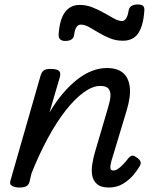

<svg xmlns="http://www.w3.org/2000/svg" viewBox="-20 -823 686 858"><path d="M467 15Q431 15 413.5 -0.5Q396 -16 392 -39.5Q388 -63 392.5 -90.5Q397 -118 404 -142L464 -346Q472 -372 473.5 -393Q475 -414 465 -426.5Q455 -439 428 -439Q394 -439 354.5 -410.5Q315 -382 274 -330Q233 -278 194 -206Q155 -134 121 -49L112 -11Q109 2 98.5 8.5Q88 15 65 15Q48 15 34.5 8Q21 1 27 -17L161 -484Q167 -503 176.5 -509Q186 -515 205 -515Q235 -515 244 -506Q253 -497 247 -477L201 -320Q230 -369 261.5 -406Q293 -443 326 -468.5Q359 -494 392 -506.5Q425 -519 458 -519Q504 -519 529.5 -497.5Q555 -476 560 -433.5Q565 -391 545 -326L478 -104Q473 -85 473 -76Q473 -67 477 -64Q481 -61 486 -61Q496 -61 506 -67.5Q516 -74 528 -86Q540 -98 553 -115Q561 -125 569 -127Q577 -129 588 -121Q604 -111 607.5 -101.5Q611 -92 605 -82Q596 -65 577 -42Q558 -19 530 -2Q502 15 467 15ZM272 -640Q241 -640 242 -668Q246 -735 270 -768Q294 -801 336 -801Q366 -801 393.5 -790Q421 -779 445.5 -765Q470 -751 490 -740Q510 -729 526 -729Q535 -729 543 -740Q551 -751 555 -777Q560 -803 597 -803Q613 -803 619.5 -796.5Q626 -790 625 -776Q621 -710 598.5 -675.5Q576 -641 529 -641Q498 -641 471 -652Q444 -663 421 -677Q398 -691 378 -702Q358 -713 341 -713Q329 -713 321.5 -701.5Q314 -690 311 -666Q309 -653 299 -646.5Q289 -640 272 -640Z"/></svg>

Font: Playwrite AU NSW
Style: Regular
Weight: 400
Designer: Veronika Burian, José Scaglione
Foundry: TypeTogether
Version: Version 1.002